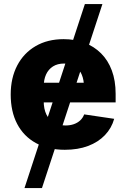

<svg xmlns="http://www.w3.org/2000/svg" viewBox="-20 -748 638 972"><path d="M104 204.1 409.7 -727.5H498.5L192.4 204.1ZM308.1 10.3Q223.6 10.3 161.9 -23.7Q100.1 -57.6 67.1 -120.4Q34.2 -183.1 34.2 -269.5Q34.2 -353 67.1 -416.3Q100.1 -479.5 160.4 -514.6Q220.7 -549.8 302.2 -549.8Q359.9 -549.8 408 -531.5Q456.1 -513.2 491.5 -478Q526.9 -442.9 546.1 -391.4Q565.4 -339.8 565.4 -272.9V-229.5H93.8V-329.1H484.4L405.3 -305.7Q405.3 -343.3 393.8 -370.4Q382.3 -397.5 359.9 -411.9Q337.4 -426.3 304.2 -426.3Q271 -426.3 248 -411.6Q225.1 -397 213.1 -370.8Q201.2 -344.7 201.2 -309.1V-237.3Q201.2 -196.3 214.8 -168.5Q228.5 -140.6 253.4 -126.7Q278.3 -112.8 311.5 -112.8Q335 -112.8 353.8 -119.4Q372.6 -126 386 -138.4Q399.4 -150.9 406.2 -168.9L558.1 -146.5Q544.9 -99.1 511 -63.7Q477.1 -28.3 425.8 -9Q374.5 10.3 308.1 10.3Z"/></svg>

Font: Inter 16pt ExtraBold
Style: Regular
Weight: 800
Version: Version 4.001;git-66647c0bb